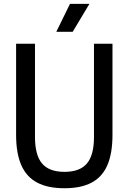

<svg xmlns="http://www.w3.org/2000/svg" viewBox="-20 -967 666 996"><path d="M63.5 -268V-740H161.5V-256.5Q161.5 -162 198.2 -118.8Q235 -75.5 314.5 -75.5Q394 -75.5 430.8 -118.8Q467.5 -162 467.5 -256.5V-740H563.5V-268Q563.5 -171.5 537 -110.2Q510.5 -49 455.5 -19.8Q400.5 9.5 314.5 9.5Q228 9.5 172.8 -19.8Q117.5 -49 90.5 -110.2Q63.5 -171.5 63.5 -268ZM272 -802 343 -947H444L357 -802Z"/></svg>

Font: Encode Sans Condensed Medium
Style: Regular
Weight: 500
Width: 3
Designer: Multiple Designers
Foundry: Impallari Type
Version: Version 2.000